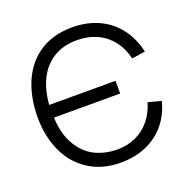

<svg xmlns="http://www.w3.org/2000/svg" viewBox="-132 -860 981 1001"><g transform="rotate(-20 358.0 -360.0)"><path d="M372 15Q450 15 513 -12Q576 -39 619.3 -90.5Q662.5 -142 681.5 -214.5L609 -233.5Q593.5 -178.5 560 -138Q526.5 -97.5 479.8 -76.5Q433 -55.5 377.5 -55.5Q376.5 -55.5 375 -55.5Q314.5 -56.5 264.6 -78.5Q214.6 -100.5 181.6 -144.5Q152.1 -183.5 138.8 -227.8Q125.6 -272 123.1 -325H490.5V-395.5H122.6Q128.1 -476 158.6 -536.8Q189.1 -597.5 243.3 -630.5Q297.6 -663.5 370.5 -663.5Q373 -663.5 375 -663.5Q436.5 -663 485 -640.2Q533.5 -617.5 566 -575.2Q598.5 -533 612 -475.5L686.5 -486.5Q668.5 -565 625.3 -620.8Q582 -676.5 517.5 -705.8Q453 -735 372 -735Q269.1 -735 195.8 -688.5Q122.6 -642 83.8 -557.5Q45.1 -473 43.6 -360Q43.6 -356 43.6 -352Q43.6 -251 81.1 -167.2Q118.6 -83.5 193.6 -34.2Q268.6 15 372 15Z"/></g></svg>

Font: Vela Sans
Style: Regular
Weight: 400
Designer: Principal design: Mikhail Sharanda - project Manrope.
Design modification: Ravid Balaliev
Foundry: Mikhail Sharanda
Version: Version 1.001